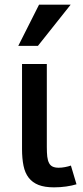

<svg xmlns="http://www.w3.org/2000/svg" viewBox="-20 -786 356 821"><path d="M307.1 2Q288.6 7.8 262.9 11.5Q237.3 15.1 210.9 15.1Q171.4 15.1 145 4.9Q118.7 -5.4 102.8 -25.9Q86.9 -46.4 80.6 -77.1Q74.2 -107.9 74.2 -148.9V-512.2H180.2V-157.2Q180.2 -132.8 182.1 -116.2Q184.1 -99.6 189.7 -88.9Q195.3 -78.1 205.3 -73.5Q215.3 -68.8 231 -68.8Q243.7 -68.8 258.1 -71.5Q272.5 -74.2 283.2 -78.1ZM142.1 -589.8H58.1L147 -766.1H282.2Z"/></svg>

Font: Clear Sans Medium
Style: Regular
Weight: 500
Foundry: Intel Corporation
Version: Version 1.00